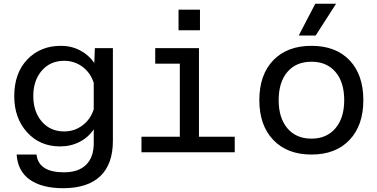

<svg xmlns="http://www.w3.org/2000/svg" viewBox="-20 -804 1990 1014"><path d="M478 -471.2 481 -549.8H576.2V-60.1Q576.2 62.5 509.8 126.2Q443.4 189.9 313 189.9Q201.7 189.9 137.7 145Q73.7 100.1 67.9 12.2H172.9Q183.6 106 317.9 106Q394.5 106 434.8 66.2Q475.1 26.4 475.1 -47.9V-121.1Q446.8 -78.6 400.4 -54.7Q354 -30.8 296.9 -30.8Q190.4 -30.8 122.8 -105.7Q55.2 -180.7 55.2 -295.9Q55.2 -417.5 124 -489.7Q192.9 -562 301.8 -562Q357.4 -562 403.8 -537.4Q450.2 -512.7 478 -471.2ZM318.8 -109.9Q373 -109.9 415.5 -141.6Q458 -173.3 475.1 -227.1V-366.2Q458 -419.9 415.5 -451.4Q373 -482.9 318.8 -482.9Q245.6 -482.9 200.7 -430.9Q155.8 -378.9 155.8 -296.9Q155.8 -214.4 200.7 -162.1Q245.6 -109.9 318.8 -109.9Z M922.9 -644V-752.9H1036.1V-644ZM727.1 0V-82H929.7V-467.8H799.8V-549.8H1030.8V-82H1219.7V0Z M1557.6 -616.2 1645 -784.2H1754.9L1647 -616.2ZM1349.6 -274.9Q1349.6 -409.2 1423.1 -485.6Q1496.6 -562 1625 -562Q1753.4 -562 1826.2 -485.6Q1898.9 -409.2 1898.9 -274.9Q1898.9 -142.1 1825.9 -64.9Q1752.9 12.2 1625 12.2Q1497.1 12.2 1423.3 -64.9Q1349.6 -142.1 1349.6 -274.9ZM1625 -71.8Q1705.1 -71.8 1751.5 -126.5Q1797.9 -181.2 1797.9 -274.9Q1797.9 -370.1 1751.7 -424.1Q1705.6 -478 1625 -478Q1543.9 -478 1497.8 -424.1Q1451.7 -370.1 1451.7 -274.9Q1451.7 -180.7 1498 -126.2Q1544.4 -71.8 1625 -71.8Z"/></svg>

Font: Azeret Mono
Style: Regular
Weight: 400
Designer: Martin Vácha
Foundry: Displaay
Version: Version 1.002